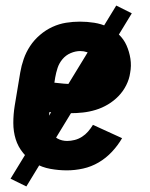

<svg xmlns="http://www.w3.org/2000/svg" viewBox="-20 -606 540 692"><path d="M221 8Q191 8 161 2.5Q131 -3 106.5 -17.5Q82 -32 63.5 -54.5Q45 -77 36.5 -104.5Q28 -132 28 -163Q28 -194 33 -225L53 -345Q57 -369 65.5 -393.5Q74 -418 88.5 -440Q103 -462 124 -480Q145 -498 169 -509Q193 -520 218 -524Q243 -528 268 -528Q294 -528 319.5 -524Q345 -520 367.5 -509.5Q390 -499 408 -482Q426 -465 436 -442.5Q446 -420 450 -394.5Q454 -369 449 -343Q446 -321 435 -299Q424 -277 407 -259.5Q390 -242 369 -229.5Q348 -217 325 -210Q302 -203 279 -200.5Q256 -198 233 -198Q214 -198 195.5 -199Q177 -200 158 -202Q155 -183 156 -164.5Q157 -146 164.5 -130.5Q172 -115 187.5 -106.5Q203 -98 222 -98Q235 -98 249 -101.5Q263 -105 275.5 -113Q288 -121 297.5 -132Q307 -143 315 -156L420 -108Q405 -82 383.5 -59Q362 -36 335.5 -20.5Q309 -5 279.5 1.5Q250 8 221 8ZM246 -303Q258 -303 271 -306Q284 -309 295 -316.5Q306 -324 313.5 -335.5Q321 -347 323 -359Q325 -372 322.5 -384Q320 -396 312.5 -405Q305 -414 293.5 -418Q282 -422 269 -422Q252 -422 234.5 -414.5Q217 -407 205 -392.5Q193 -378 187.5 -361Q182 -344 179 -327L176 -308Q192 -306 210 -304.5Q228 -303 246 -303ZM75 66 18 38 399 -586 455 -558Z"/></svg>

Font: Iosevka Curly Slab Heavy
Style: Italic
Weight: 900
Italic angle: -9°
Monospace: yes
Designer: Belleve Invis
Foundry: Belleve Invis
Version: Version 22.1.2; ttfautohint (v1.8.4)